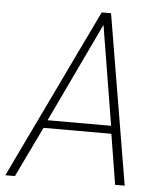

<svg xmlns="http://www.w3.org/2000/svg" viewBox="-79 -754 662 798"><g transform="rotate(5 252.5 -354.5)"><path d="M-27 0 313 -709H352L471 0H431L397 -210H114L13 0ZM128 -243H393L325 -658Z"/></g></svg>

Font: Georama ExtraLight
Style: Italic
Weight: 200
Italic angle: -9°
Designer: Jean-Baptiste Levee
Foundry: Production Type
Version: Version 1.000